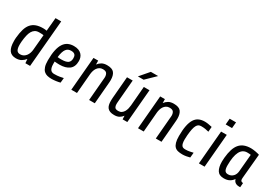

<svg xmlns="http://www.w3.org/2000/svg" viewBox="34 -1596 3542 2485"><g transform="rotate(30 1805.0 -354.0)"><path d="M74 -228Q81 -302 97 -355Q113 -408 142 -441.5Q171 -475 214 -491Q257 -507 317 -507Q344 -507 372 -502L390 -700H475L414 0H344L339 -60Q316 -31 283.5 -12Q251 7 204 7Q135 7 103.5 -38Q72 -83 72 -174Q72 -187 72 -200.5Q72 -214 74 -228ZM226 -65Q255 -65 276.5 -77.5Q298 -90 312.5 -109.5Q327 -129 335 -153Q343 -177 345 -199L366 -431Q355 -433 339 -434Q323 -435 300 -435Q264 -435 240 -420.5Q216 -406 200 -378.5Q184 -351 175 -310.5Q166 -270 161 -218Q160 -205 159.5 -193Q159 -181 159 -170Q159 -117 174.5 -91Q190 -65 226 -65Z M930 -370Q930 -282 877 -243Q824 -204 735 -204Q715 -204 698.5 -205Q682 -206 661 -208V-172Q661 -138 667.5 -116.5Q674 -95 684.5 -84Q695 -73 708 -69Q721 -65 735 -65Q784 -65 816 -71Q848 -77 871 -82L864 -10Q852 -7 836 -3.5Q820 0 803 2Q786 4 769.5 5.5Q753 7 739 7Q703 7 673.5 0Q644 -7 622.5 -27Q601 -47 589 -83.5Q577 -120 577 -179Q577 -269 590.5 -331.5Q604 -394 630 -433Q656 -472 693.5 -489.5Q731 -507 778 -507Q820 -507 849 -495.5Q878 -484 896 -464.5Q914 -445 922 -420.5Q930 -396 930 -370ZM777 -436Q755 -436 736.5 -428Q718 -420 704 -401.5Q690 -383 680.5 -352.5Q671 -322 666 -277Q681 -275 693.5 -274.5Q706 -274 720 -274Q790 -274 820 -295Q850 -316 850 -366Q850 -380 847 -393Q844 -406 836 -415.5Q828 -425 814 -430.5Q800 -436 777 -436Z M1030 0 1073 -500H1143L1144 -442Q1166 -472 1197 -489.5Q1228 -507 1274 -507Q1352 -507 1381 -469.5Q1410 -432 1410 -363Q1410 -353 1409.5 -342Q1409 -331 1408 -320L1381 0H1296L1323 -320Q1324 -328 1325 -339.5Q1326 -351 1326 -358Q1326 -392 1311 -413.5Q1296 -435 1252 -435Q1224 -435 1203.5 -422Q1183 -409 1169.5 -389Q1156 -369 1149 -344Q1142 -319 1140 -296L1115 0Z M1659 -500 1631 -170Q1630 -159 1629.5 -149.5Q1629 -140 1629 -131Q1629 -102 1641 -83.5Q1653 -65 1693 -65Q1722 -65 1742 -79Q1762 -93 1774.5 -115Q1787 -137 1793 -162.5Q1799 -188 1801 -211L1825 -500H1910L1867 0H1797L1795 -53Q1775 -25 1746 -9Q1717 7 1673 7Q1635 7 1610.5 -2.5Q1586 -12 1571.5 -29.5Q1557 -47 1551 -72.5Q1545 -98 1545 -130Q1545 -142 1545.5 -154Q1546 -166 1547 -180L1574 -500ZM1690 -580 1806 -715H1915L1776 -580Z M2027 0 2070 -500H2140L2141 -442Q2163 -472 2194 -489.5Q2225 -507 2271 -507Q2349 -507 2378 -469.5Q2407 -432 2407 -363Q2407 -353 2406.5 -342Q2406 -331 2405 -320L2378 0H2293L2320 -320Q2321 -328 2322 -339.5Q2323 -351 2323 -358Q2323 -392 2308 -413.5Q2293 -435 2249 -435Q2221 -435 2200.5 -422Q2180 -409 2166.5 -389Q2153 -369 2146 -344Q2139 -319 2137 -296L2112 0Z M2802 -10Q2778 -3 2748.5 2Q2719 7 2692 7Q2655 7 2625.5 0Q2596 -7 2576.5 -27Q2557 -47 2546.5 -83.5Q2536 -120 2536 -179Q2536 -269 2548.5 -331.5Q2561 -394 2585.5 -433Q2610 -472 2647.5 -489.5Q2685 -507 2736 -507Q2761 -507 2792 -501.5Q2823 -496 2844 -491L2838 -416Q2812 -423 2786 -427.5Q2760 -432 2723 -432Q2701 -432 2685 -423Q2669 -414 2657 -391.5Q2645 -369 2637.5 -332.5Q2630 -296 2625 -240Q2622 -204 2622 -178Q2622 -142 2627 -120.5Q2632 -99 2641 -87.5Q2650 -76 2663 -72Q2676 -68 2692 -68Q2730 -68 2758 -74Q2786 -80 2809 -85Z M2985 -610 2993 -700H3088L3080 -610ZM2937 0 2980 -500H3065L3022 0Z M3186 -228Q3193 -302 3210 -355Q3227 -408 3256 -441.5Q3285 -475 3327 -491Q3369 -507 3426 -507Q3440 -507 3457.5 -505Q3475 -503 3492.5 -500Q3510 -497 3526 -493Q3542 -489 3554 -485L3522 -136Q3522 -134 3521 -125.5Q3520 -117 3520 -103Q3520 -65 3559 -65L3554 0H3535Q3503 0 3480.5 -15Q3458 -30 3449 -62Q3429 -32 3396 -12.5Q3363 7 3311 7Q3241 7 3212 -39Q3183 -85 3183 -170Q3183 -198 3186 -228ZM3333 -65Q3359 -65 3378 -74.5Q3397 -84 3410.5 -99Q3424 -114 3431 -133Q3438 -152 3440 -172L3463 -431Q3453 -433 3440 -434Q3427 -435 3409 -435Q3270 -435 3270 -163Q3270 -113 3284 -89Q3298 -65 3333 -65Z"/></g></svg>

Font: Share
Style: Italic
Weight: 400
Version: Version 1.002